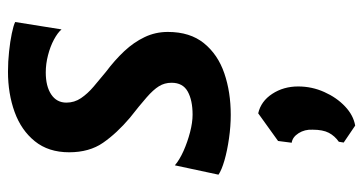

<svg xmlns="http://www.w3.org/2000/svg" viewBox="-240 -364 932 493"><g transform="rotate(-90 226.5 -118.0)"><path d="M177.5 8Q148.5 8 117 3.5Q85.5 -1 60.5 -8.2Q35.5 -15.5 24 -23.5L48 -135.5Q62 -123.5 85 -113.2Q108 -103 133 -96.5Q158 -90 178 -90Q215 -90 237.5 -102.5Q260 -115 260 -144Q260 -162 251 -176.5Q242 -191 222.2 -208.2Q202.5 -225.5 170 -251Q130.5 -284.5 106 -319.8Q81.5 -355 81.5 -407Q81.5 -460 109.8 -495Q138 -530 185 -547Q232 -564 288.5 -564Q314.5 -564 340.2 -561.2Q366 -558.5 386.5 -554.2Q407 -550 416 -545.5L397 -426.5Q388.5 -436.5 370.8 -446Q353 -455.5 330.8 -461.2Q308.5 -467 286.5 -467Q251 -467 230 -453Q209 -439 209 -414Q209 -393.5 220.5 -376.5Q232 -359.5 250 -344.2Q268 -329 288 -312.5Q318 -290 341 -265.5Q364 -241 377.2 -213.2Q390.5 -185.5 390.5 -153.5Q390.5 -96.5 361.5 -60.8Q332.5 -25 284.2 -8.5Q236 8 177.5 8ZM150 327.5 106.5 298 108.5 285.5Q123.5 275 131.5 259.8Q139.5 244.5 139.5 218Q140.5 198 130.5 182.2Q120.5 166.5 106 164.5L110.5 129.5L181.5 78.5Q212.5 85.5 231.5 114.5Q250.5 143.5 250.5 181Q250.5 216.5 236.2 248.2Q222 280 199.2 301.5Q176.5 323 150 327.5Z"/></g></svg>

Font: Merriweather Sans SemiBold
Style: Italic
Weight: 600
Italic angle: -7.5°
Designer: Eben Sorkin
Foundry: Eben Sorkin
Version: Version 2.001